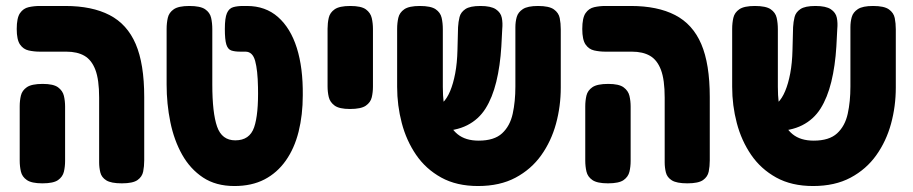

<svg xmlns="http://www.w3.org/2000/svg" viewBox="-20 -605 3056 643"><path d="M388 9Q352 9 336 -1Q320 -11 316 -27.5Q312 -44 312 -61V-278Q312 -338 299.5 -371Q287 -404 263 -418Q239 -432 202 -432H113Q94 -432 76 -436Q58 -440 47 -456Q36 -472 36 -508Q36 -545 47 -561Q58 -577 76 -581Q94 -585 113 -585H199Q288 -585 347 -554.5Q406 -524 434.5 -457.5Q463 -391 463 -280V-68Q463 -48 459.5 -30.5Q456 -13 440.5 -2Q425 9 388 9ZM122 9Q86 9 70 -2Q54 -13 50 -30.5Q46 -48 46 -67V-249Q46 -268 50 -285Q54 -302 70 -313Q86 -324 123 -324Q159 -324 174.5 -312.5Q190 -301 194 -284Q198 -267 198 -248V-66Q198 -47 194 -30Q190 -13 174.5 -2Q159 9 122 9Z M765 18Q703 18 660 -10.5Q617 -39 590 -87Q563 -135 550.5 -196Q538 -257 538 -322V-508Q538 -528 542 -545.5Q546 -563 562 -574Q578 -585 614 -585Q651 -585 667 -574Q683 -563 687 -545.5Q691 -528 691 -507V-322Q691 -227 707 -181Q723 -135 768 -135Q816 -135 831 -178.5Q846 -222 844 -313Q843 -370 834.5 -401Q826 -432 802 -432H785Q766 -432 754.5 -436Q743 -440 738 -456Q733 -472 733 -508Q733 -545 740 -561Q747 -577 761 -581Q775 -585 794 -585H807Q869 -585 911 -548Q953 -511 974 -444.5Q995 -378 994 -286Q994 -220 980 -164Q966 -108 937 -67Q908 -26 865.5 -4Q823 18 765 18Z M1152 -240Q1116 -240 1100.5 -251.5Q1085 -263 1081 -280Q1077 -297 1077 -316V-509Q1077 -528 1081 -545.5Q1085 -563 1101 -574Q1117 -585 1153 -585Q1190 -585 1205.5 -573.5Q1221 -562 1225 -544.5Q1229 -527 1229 -508V-315Q1229 -296 1225 -279Q1221 -262 1205 -251Q1189 -240 1152 -240Z M1581 18Q1509 18 1457.5 -10.5Q1406 -39 1373.5 -86.5Q1341 -134 1325.5 -193Q1310 -252 1310 -314V-508Q1310 -528 1314 -545.5Q1318 -563 1334 -574Q1350 -585 1386 -585Q1423 -585 1439 -574Q1455 -563 1459 -545.5Q1463 -528 1463 -507V-314Q1463 -257 1474.5 -217Q1486 -177 1512.5 -155.5Q1539 -134 1583 -134Q1635 -134 1661.5 -158.5Q1688 -183 1697 -224Q1706 -265 1706 -315V-514Q1706 -532 1710.5 -548Q1715 -564 1731 -574.5Q1747 -585 1782 -585Q1819 -585 1835 -573.5Q1851 -562 1854.5 -544.5Q1858 -527 1858 -507V-312Q1858 -249 1842 -190.5Q1826 -132 1792.5 -85Q1759 -38 1706.5 -10Q1654 18 1581 18ZM1397 -166 1391 -248H1432Q1449 -248 1463 -261.5Q1477 -275 1487.5 -300Q1498 -325 1504.5 -359.5Q1511 -394 1512 -437L1514 -514Q1515 -532 1519 -548Q1523 -564 1538.5 -574.5Q1554 -585 1589 -585Q1624 -585 1640.5 -574Q1657 -563 1660.5 -545.5Q1664 -528 1662 -508L1659 -450Q1655 -384 1642 -331Q1629 -278 1606 -241.5Q1583 -205 1544.5 -185.5Q1506 -166 1451 -166Z M2282 9Q2246 9 2230 -1Q2214 -11 2210 -27.5Q2206 -44 2206 -61V-278Q2206 -338 2193.5 -371Q2181 -404 2157 -418Q2133 -432 2096 -432H2007Q1988 -432 1970 -436Q1952 -440 1941 -456Q1930 -472 1930 -508Q1930 -545 1941 -561Q1952 -577 1970 -581Q1988 -585 2007 -585H2093Q2182 -585 2241 -554.5Q2300 -524 2328.5 -457.5Q2357 -391 2357 -280V-68Q2357 -48 2353.5 -30.5Q2350 -13 2334.5 -2Q2319 9 2282 9ZM2016 9Q1980 9 1964 -2Q1948 -13 1944 -30.5Q1940 -48 1940 -67V-249Q1940 -268 1944 -285Q1948 -302 1964 -313Q1980 -324 2017 -324Q2053 -324 2068.5 -312.5Q2084 -301 2088 -284Q2092 -267 2092 -248V-66Q2092 -47 2088 -30Q2084 -13 2068.5 -2Q2053 9 2016 9Z M2703 18Q2631 18 2579.5 -10.5Q2528 -39 2495.5 -86.5Q2463 -134 2447.5 -193Q2432 -252 2432 -314V-508Q2432 -528 2436 -545.5Q2440 -563 2456 -574Q2472 -585 2508 -585Q2545 -585 2561 -574Q2577 -563 2581 -545.5Q2585 -528 2585 -507V-314Q2585 -257 2596.5 -217Q2608 -177 2634.5 -155.5Q2661 -134 2705 -134Q2757 -134 2783.5 -158.5Q2810 -183 2819 -224Q2828 -265 2828 -315V-514Q2828 -532 2832.5 -548Q2837 -564 2853 -574.5Q2869 -585 2904 -585Q2941 -585 2957 -573.5Q2973 -562 2976.5 -544.5Q2980 -527 2980 -507V-312Q2980 -249 2964 -190.5Q2948 -132 2914.5 -85Q2881 -38 2828.5 -10Q2776 18 2703 18ZM2519 -166 2513 -248H2554Q2571 -248 2585 -261.5Q2599 -275 2609.5 -300Q2620 -325 2626.5 -359.5Q2633 -394 2634 -437L2636 -514Q2637 -532 2641 -548Q2645 -564 2660.5 -574.5Q2676 -585 2711 -585Q2746 -585 2762.5 -574Q2779 -563 2782.5 -545.5Q2786 -528 2784 -508L2781 -450Q2777 -384 2764 -331Q2751 -278 2728 -241.5Q2705 -205 2666.5 -185.5Q2628 -166 2573 -166Z"/></svg>

Font: Fredoka Condensed SemiBold
Style: Regular
Weight: 600
Width: 3
Designer: Ben Nathan
Foundry: Milena B. Brandão, Ben Nathan
Version: Version 2.001